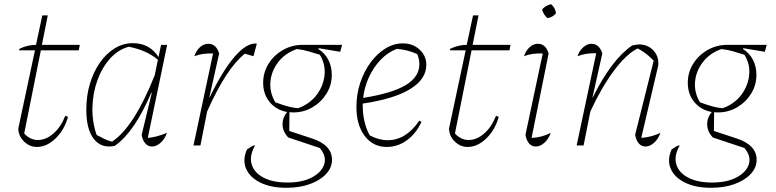

<svg xmlns="http://www.w3.org/2000/svg" viewBox="-20 -691 3684 912"><path d="M155 7Q120 7 93.5 -19.5Q67 -46 67 -81L146 -452H71L72 -459Q111 -478 151 -478L181 -618H207L179 -478H359L354 -452H174L95 -57Q123 -26 160 -26Q199 -26 234.5 -57.5Q270 -89 290 -141L303 -136Q286 -74 244 -33.5Q202 7 155 7Z M525 2Q462 15 426 -30.5Q390 -76 390 -170Q390 -236 407 -293Q424 -350 454.5 -393.5Q485 -437 525 -461.5Q565 -486 611 -486Q691 -486 733 -420L745 -478H774L682 -36Q723 -39 773 -60Q763 -31 743 -13Q723 5 702 5Q683 5 670 -10Q657 -25 653 -51L701 -250L699 -251Q658 -156 615.5 -94Q573 -32 525 2ZM439 -50Q457 -40 475 -31.5Q493 -23 512 -18Q617 -87 715 -334L730 -407Q678 -452 592 -469Q542 -456 503.5 -413.5Q465 -371 443 -310.5Q421 -250 419 -182Q417 -114 439 -50Z M899 0 992 -437Q941 -439 903 -424Q912 -451 930 -467Q948 -483 969 -483Q1007 -483 1021 -437L974 -227H975Q1038 -357 1095.5 -423Q1153 -489 1200 -484L1184 -424L1143 -436Q1099 -401 1055 -334Q1011 -267 964 -162L932 0Z M1373 -157Q1364 -157 1355 -158L1354 -69L1463 -33Q1557 -2 1557 68Q1557 106 1528.5 136Q1500 166 1451.5 183.5Q1403 201 1341 201Q1267 201 1217 176.5Q1167 152 1149 110.5Q1131 69 1153 19Q1173 6 1177 3.5Q1181 1 1192 -1Q1164 48 1175 88Q1186 128 1230.5 152Q1275 176 1346 176Q1416 176 1462 151.5Q1508 127 1520 89Q1532 51 1499 12L1349 -38Q1322 -67 1322 -101Q1322 -133 1344 -159Q1293 -168 1261.5 -205.5Q1230 -243 1230 -298Q1230 -347 1255.5 -388Q1281 -429 1324 -453.5Q1367 -478 1417 -478H1605L1596 -445L1494 -462L1492 -458Q1522 -440 1539 -408Q1556 -376 1556 -335Q1556 -287 1531 -246.5Q1506 -206 1464.5 -181.5Q1423 -157 1373 -157ZM1396 -177Q1451 -197 1483.5 -239.5Q1516 -282 1521.5 -334Q1527 -386 1499 -431Q1473 -439 1446 -447Q1419 -455 1390 -458Q1335 -439 1302 -396.5Q1269 -354 1264.5 -302.5Q1260 -251 1288 -205Q1326 -191 1351.5 -184.5Q1377 -178 1396 -177Z M1817 7Q1752 7 1712.5 -45Q1673 -97 1673 -183Q1673 -243 1691 -297.5Q1709 -352 1740 -394Q1771 -436 1810.5 -460.5Q1850 -485 1894 -485Q1941 -485 1973 -455.5Q2005 -426 2005 -383Q2005 -315 1928.5 -268Q1852 -221 1703 -199Q1703 -193 1703 -187Q1703 -151 1711 -115.5Q1719 -80 1736 -48Q1780 -25 1822 -25Q1908 -25 1972 -118L1982 -112Q1956 -56 1912.5 -24.5Q1869 7 1817 7ZM1972 -386Q1972 -410 1962 -434Q1916 -455 1865 -459Q1821 -442 1787.5 -406.5Q1754 -371 1732.5 -324.5Q1711 -278 1705 -226Q1843 -248 1907.5 -287Q1972 -326 1972 -386Z M2201 7Q2166 7 2139.5 -19.5Q2113 -46 2113 -81L2192 -452H2117L2118 -459Q2157 -478 2197 -478L2227 -618H2253L2225 -478H2405L2400 -452H2220L2141 -57Q2169 -26 2206 -26Q2245 -26 2280.5 -57.5Q2316 -89 2336 -141L2349 -136Q2332 -74 2290 -33.5Q2248 7 2201 7Z M2596 -60Q2586 -31 2566 -13Q2546 5 2525 5Q2506 5 2493 -10Q2480 -25 2476 -51L2558 -437Q2505 -439 2469 -424Q2478 -451 2496 -467Q2514 -483 2535 -483Q2572 -483 2586 -437L2505 -36Q2554 -38 2596 -60ZM2598 -671Q2618 -653 2621 -628Q2605 -608 2580 -605Q2561 -622 2555 -646Q2572 -666 2598 -671Z M2719 0 2812 -438Q2765 -440 2723 -424Q2732 -450 2750.5 -466.5Q2769 -483 2789 -483Q2827 -483 2841 -437L2794 -227H2795Q2886 -410 2983 -475Q2994 -477 3001.5 -478.5Q3009 -480 3015 -480Q3055 -480 3081 -454Q3107 -428 3107 -393Q3107 -388 3107 -383Q3107 -378 3105 -373L3026 -36Q3076 -40 3117 -60Q3107 -31 3087 -13Q3067 5 3046 5Q3027 5 3014 -10Q3001 -25 2997 -51L3085 -403Q3063 -425 3046.5 -437.5Q3030 -450 3009 -461Q2955 -434 2896 -355Q2837 -276 2784 -161L2752 0Z M3390 -157Q3381 -157 3372 -158L3371 -69L3480 -33Q3574 -2 3574 68Q3574 106 3545.5 136Q3517 166 3468.5 183.5Q3420 201 3358 201Q3284 201 3234 176.5Q3184 152 3166 110.5Q3148 69 3170 19Q3190 6 3194 3.5Q3198 1 3209 -1Q3181 48 3192 88Q3203 128 3247.5 152Q3292 176 3363 176Q3433 176 3479 151.5Q3525 127 3537 89Q3549 51 3516 12L3366 -38Q3339 -67 3339 -101Q3339 -133 3361 -159Q3310 -168 3278.5 -205.5Q3247 -243 3247 -298Q3247 -347 3272.5 -388Q3298 -429 3341 -453.5Q3384 -478 3434 -478H3622L3613 -445L3511 -462L3509 -458Q3539 -440 3556 -408Q3573 -376 3573 -335Q3573 -287 3548 -246.5Q3523 -206 3481.5 -181.5Q3440 -157 3390 -157ZM3413 -177Q3468 -197 3500.5 -239.5Q3533 -282 3538.5 -334Q3544 -386 3516 -431Q3490 -439 3463 -447Q3436 -455 3407 -458Q3352 -439 3319 -396.5Q3286 -354 3281.5 -302.5Q3277 -251 3305 -205Q3343 -191 3368.5 -184.5Q3394 -178 3413 -177Z"/></svg>

Font: Piazzolla Thin
Style: Italic
Weight: 100
Italic angle: -11.3°
Designer: Juan Pablo del Peral
Foundry: Huerta Tipografica
Version: Version 1.330